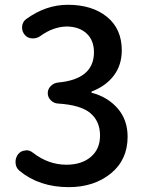

<svg xmlns="http://www.w3.org/2000/svg" viewBox="-20 -770 609 803"><path d="M267.6 12.7Q144.5 12.7 61.5 -55.7Q44.9 -69.3 44.9 -92.8Q44.9 -110.4 55.7 -125Q67.4 -139.6 85.9 -140.6Q87.9 -141.6 89.8 -141.6Q105.5 -141.6 118.2 -130.9Q182.6 -81.1 257.8 -81.1Q321.3 -81.1 359.9 -113.8Q398.4 -146.5 398.4 -203.1Q398.4 -262.7 357.9 -296.9Q317.4 -331.1 222.7 -336.9Q205.1 -337.9 192.4 -350.6Q179.7 -363.3 179.7 -380.4Q179.7 -397.5 192.4 -410.2Q205.1 -422.9 222.7 -424.8Q373 -438.5 373 -551.8Q373 -600.6 342.8 -629.4Q312.5 -658.2 259.8 -659.2Q202.1 -658.2 148.4 -619.1Q134.8 -609.4 118.2 -609.4Q116.2 -609.4 114.3 -609.4Q94.7 -610.4 83 -625Q72.3 -637.7 72.3 -655.3Q72.3 -677.7 89.8 -690.4Q171.9 -750 263.7 -750Q365.2 -750 427.2 -699.7Q489.3 -649.4 489.3 -559.6Q489.3 -498 456.1 -454.1Q422.9 -410.2 364.3 -387.7Q362.3 -386.7 362.3 -384.3Q362.3 -381.8 364.3 -381.8Q430.7 -364.3 472.2 -316.4Q513.7 -268.6 513.7 -198.2Q513.7 -101.6 443.4 -44.4Q373 12.7 267.6 12.7Z"/></svg>

Font: Gen Jyuu Gothic P Medium
Style: Regular
Weight: 500
Designer: [Source Han Sans]
Ryoko NISHIZUKA  (kana & ideographs); Paul D. Hunt (Latin, Greek & Cyrillic); Wenlong ZHANG  (bopomofo
Version: Version 1.002.20150607